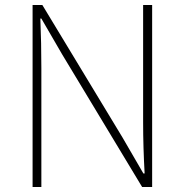

<svg xmlns="http://www.w3.org/2000/svg" viewBox="-20 -746 736 766"><path d="M110 0V-726H149L469 -197L552 -54H557Q554 -107 552.5 -157.5Q551 -208 551 -259V-726H587V0H547L228 -529L145 -672H141Q143 -621 144 -573Q145 -525 145 -473V0Z"/></svg>

Font: Noto Sans SC Thin
Style: Regular
Weight: 100
Designer: Ryoko NISHIZUKA 西塚涼子 (kana, bopomofo & ideographs); Paul D. Hunt (Latin, Greek & Cyrillic); Sandoll Communications 산돌커뮤니
Foundry: Adobe
Version: Version 2.004-H2;hotconv 1.0.118;makeotfexe 2.5.65603